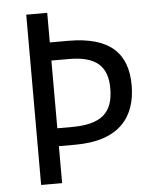

<svg xmlns="http://www.w3.org/2000/svg" viewBox="-52 -758 646 802"><g transform="rotate(-5 271.5 -357.0)"><path d="M501 -382C501 -516 428 -590 254 -590H176V-714H88V0H176V-155H245C434 -155 501 -254 501 -382ZM236 -230H176V-514H249C362 -514 411 -471 411 -377C411 -273 359 -230 236 -230Z"/></g></svg>

Font: Noto Sans Gurmukhi UI SemiCondensed
Style: Regular
Weight: 400
Width: 4
Designer: Jelle Bosma - Monotype Design Team
Foundry: Monotype Imaging Inc.
Version: Version 2.004